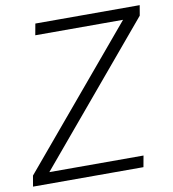

<svg xmlns="http://www.w3.org/2000/svg" viewBox="-89 -781 767 852"><g transform="rotate(-10 294.0 -355.5)"><path d="M73.7 -50.8H498L488.8 0H-8.8L-0.5 -48.3L513.2 -659.7H117.7L127 -710.9H597.2L589.4 -665Z"/></g></svg>

Font: Roboto Light
Style: Italic
Weight: 300
Italic angle: -12°
Designer: Google
Version: Version 2.134; 2016; ttfautohint (v1.6)